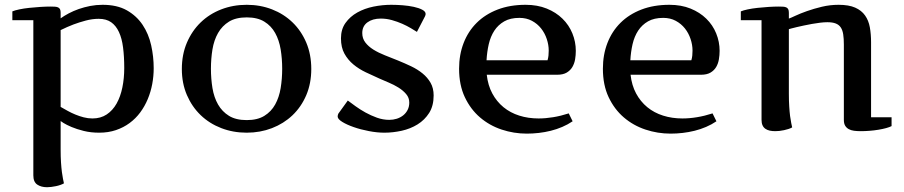

<svg xmlns="http://www.w3.org/2000/svg" viewBox="-20 -535 3748 796"><path d="M231.4 -91.8Q245.1 -84 260.5 -75.4Q275.9 -66.9 292.5 -60.1Q309.1 -53.2 326.9 -48.6Q344.7 -43.9 363.3 -43.9Q397.5 -43.9 422.4 -60.5Q447.3 -77.1 463.4 -105.7Q479.5 -134.3 487.3 -172.4Q495.1 -210.4 495.1 -252.9Q495.1 -300.3 490.2 -338.1Q485.4 -376 473.1 -402.3Q460.9 -428.7 440.7 -442.9Q420.4 -457 389.2 -457Q362.8 -457 335.4 -449.7Q308.1 -442.4 284.7 -433.6Q257.8 -423.3 231.4 -410.2ZM245.1 225.1Q238.3 229 229.7 231.9Q221.2 234.9 211.7 236.8Q202.1 238.8 192.6 240Q183.1 241.2 175.3 241.2Q150.4 241.2 134.3 230.2Q118.2 219.2 118.2 191.9V-451.2H31.2V-487.8Q41.5 -492.2 60.1 -496.1Q78.6 -500 101.1 -502.4Q123.5 -504.9 147 -506.3Q170.4 -507.8 189.5 -507.8Q199.7 -507.8 207.5 -507.3Q215.3 -506.8 220.7 -504.4Q226.1 -502 228.8 -496.8Q231.4 -491.7 231.4 -481.9V-459Q245.6 -469.2 264.9 -479.5Q284.2 -489.7 306.6 -497.6Q329.1 -505.4 354 -510.3Q378.9 -515.1 405.3 -515.1Q465.3 -515.1 505.9 -492.2Q546.4 -469.2 571.3 -431.9Q596.2 -394.5 606.7 -347.4Q617.2 -300.3 617.2 -252Q617.2 -219.2 611.1 -186.5Q605 -153.8 592.5 -124Q580.1 -94.2 561.3 -68.8Q542.5 -43.5 517.3 -24.9Q492.2 -6.3 460.7 4.4Q429.2 15.1 391.1 15.1Q356.4 15.1 327.1 7.8Q297.9 0.5 276.6 -8.5Q255.4 -17.6 243.4 -25.1Q231.4 -32.7 231.4 -33.2V85Q231.4 115.2 232.9 138.2Q234.4 161.1 236.6 178.2Q238.8 195.3 241.2 206.8Q243.7 218.3 245.1 225.1Z M1270.5 -249Q1270.5 -189.5 1249.8 -140.6Q1229 -91.8 1192.6 -57.1Q1156.2 -22.5 1107.4 -3.7Q1058.6 15.1 1002.9 15.1Q946.3 15.1 897.2 -3.9Q848.1 -22.9 812 -57.6Q775.9 -92.3 754.9 -140.9Q733.9 -189.5 733.9 -249Q733.9 -309.1 754.9 -358.2Q775.9 -407.2 812 -442.1Q848.1 -477.1 897.2 -496.1Q946.3 -515.1 1002.9 -515.1Q1059.1 -515.1 1107.9 -496.1Q1156.7 -477.1 1192.9 -442.1Q1229 -407.2 1249.8 -358.2Q1270.5 -309.1 1270.5 -249ZM854.5 -250Q854.5 -208.5 860.8 -169.9Q867.2 -131.3 884 -101.8Q900.9 -72.3 929.4 -54.7Q958 -37.1 1002.9 -37.1Q1047.4 -37.1 1075.9 -54.7Q1104.5 -72.3 1120.8 -101.8Q1137.2 -131.3 1143.6 -169.9Q1149.9 -208.5 1149.9 -250Q1149.9 -291.5 1143.6 -330.1Q1137.2 -368.7 1120.8 -398.2Q1104.5 -427.7 1075.9 -445.3Q1047.4 -462.9 1002.9 -462.9Q958 -462.9 929.4 -445.3Q900.9 -427.7 884 -398.2Q867.2 -368.7 860.8 -330.1Q854.5 -291.5 854.5 -250Z M1421.9 -118.2Q1435.1 -108.4 1453.9 -94.7Q1472.7 -81.1 1495.1 -68.6Q1517.6 -56.2 1542.7 -47.1Q1567.9 -38.1 1593.8 -38.1Q1609.9 -38.1 1624.8 -42.7Q1639.6 -47.4 1651.4 -56.6Q1663.1 -65.9 1669.9 -79.3Q1676.8 -92.8 1676.8 -109.9Q1676.8 -129.9 1663.8 -145Q1650.9 -160.2 1632.1 -171.9Q1613.3 -183.6 1591.8 -192.6Q1570.3 -201.7 1553.7 -209Q1524.9 -221.7 1496.3 -235.4Q1467.8 -249 1445.1 -267.8Q1422.4 -286.6 1408 -312.5Q1393.6 -338.4 1393.6 -376Q1393.6 -413.6 1412.4 -439.9Q1431.2 -466.3 1461.2 -483.2Q1491.2 -500 1528.3 -507.6Q1565.4 -515.1 1601.6 -515.1Q1624 -515.1 1649.2 -513.2Q1674.3 -511.2 1695.6 -506.6Q1716.8 -502 1730.7 -494.6Q1744.6 -487.3 1744.6 -477.1Q1744.6 -473.1 1741.7 -466.8L1708.5 -402.8Q1699.2 -408.7 1683.3 -418.2Q1667.5 -427.7 1647.5 -436.5Q1627.4 -445.3 1604.7 -451.7Q1582 -458 1558.6 -458Q1524.9 -458 1503.4 -442.4Q1481.9 -426.8 1481.9 -397.9Q1481.9 -375.5 1494.6 -358.9Q1507.3 -342.3 1528.1 -329.3Q1548.8 -316.4 1575.4 -305.9Q1602.1 -295.4 1629.9 -284.2Q1657.7 -272.9 1684.3 -260.3Q1710.9 -247.6 1731.7 -230.7Q1752.4 -213.9 1765.1 -191.7Q1777.8 -169.4 1777.8 -139.2Q1777.8 -96.2 1759.3 -66.9Q1740.7 -37.6 1711.2 -19.3Q1681.6 -1 1645.3 7.1Q1608.9 15.1 1573.7 15.1Q1543.5 15.1 1509.3 8.5Q1475.1 2 1446.3 -8.1Q1417.5 -18.1 1398.7 -29.8Q1379.9 -41.5 1379.9 -51.8Q1379.9 -58.1 1382.8 -64L1421.9 -118.2Z M2250 -285.2Q2252.9 -294.9 2253.9 -304.7Q2254.9 -314.5 2254.9 -325.2Q2254.9 -349.1 2246.8 -373.3Q2238.8 -397.5 2223.4 -417Q2208 -436.5 2185.3 -448.7Q2162.6 -460.9 2133.3 -460.9Q2095.7 -460.9 2070.6 -446.5Q2045.4 -432.1 2029.5 -408Q2013.7 -383.8 2006.3 -351.8Q1999 -319.8 1997.1 -285.2ZM1883.3 -250Q1883.3 -308.1 1902.1 -356.7Q1920.9 -405.3 1956.3 -440.4Q1991.7 -475.6 2043 -495.4Q2094.2 -515.1 2159.2 -515.1Q2208 -515.1 2246.6 -499.5Q2285.2 -483.9 2312 -457.5Q2338.9 -431.2 2353 -396.5Q2367.2 -361.8 2367.2 -324.2Q2367.2 -306.6 2364.3 -289.1Q2361.3 -271.5 2353 -257.3Q2344.7 -243.2 2329.6 -234.1Q2314.5 -225.1 2290 -225.1H1998Q2002.9 -181.2 2021 -147.5Q2039.1 -113.8 2067.4 -90.6Q2095.7 -67.4 2132.8 -55.7Q2169.9 -43.9 2212.9 -43.9Q2242.2 -43.9 2273.4 -49.1Q2304.7 -54.2 2337.9 -64.9L2354 -32.2Q2334 -18.6 2311 -8.8Q2288.1 1 2263.7 7.1Q2239.3 13.2 2213.9 16.1Q2188.5 19 2164.1 19Q2110.4 19 2059.8 2.2Q2009.3 -14.6 1970 -48.3Q1930.7 -82 1907 -132.3Q1883.3 -182.6 1883.3 -250Z M2846.2 -285.2Q2849.1 -294.9 2850.1 -304.7Q2851.1 -314.5 2851.1 -325.2Q2851.1 -349.1 2843 -373.3Q2835 -397.5 2819.6 -417Q2804.2 -436.5 2781.5 -448.7Q2758.8 -460.9 2729.5 -460.9Q2691.9 -460.9 2666.7 -446.5Q2641.6 -432.1 2625.7 -408Q2609.9 -383.8 2602.5 -351.8Q2595.2 -319.8 2593.3 -285.2ZM2479.5 -250Q2479.5 -308.1 2498.3 -356.7Q2517.1 -405.3 2552.5 -440.4Q2587.9 -475.6 2639.2 -495.4Q2690.4 -515.1 2755.4 -515.1Q2804.2 -515.1 2842.8 -499.5Q2881.3 -483.9 2908.2 -457.5Q2935.1 -431.2 2949.2 -396.5Q2963.4 -361.8 2963.4 -324.2Q2963.4 -306.6 2960.4 -289.1Q2957.5 -271.5 2949.2 -257.3Q2940.9 -243.2 2925.8 -234.1Q2910.6 -225.1 2886.2 -225.1H2594.2Q2599.1 -181.2 2617.2 -147.5Q2635.3 -113.8 2663.6 -90.6Q2691.9 -67.4 2729 -55.7Q2766.1 -43.9 2809.1 -43.9Q2838.4 -43.9 2869.6 -49.1Q2900.9 -54.2 2934.1 -64.9L2950.2 -32.2Q2930.2 -18.6 2907.2 -8.8Q2884.3 1 2859.9 7.1Q2835.4 13.2 2810.1 16.1Q2784.7 19 2760.3 19Q2706.5 19 2656 2.2Q2605.5 -14.6 2566.2 -48.3Q2526.9 -82 2503.2 -132.3Q2479.5 -182.6 2479.5 -250Z M3137.2 -451.2H3051.3V-487.8Q3061.5 -492.2 3080.1 -496.1Q3098.6 -500 3120.8 -502.4Q3143.1 -504.9 3166.3 -506.3Q3189.5 -507.8 3208.5 -507.8Q3218.8 -507.8 3226.6 -507.3Q3234.4 -506.8 3239.7 -504.4Q3245.1 -502 3247.8 -496.8Q3250.5 -491.7 3250.5 -481.9V-458Q3257.8 -460.4 3277.6 -469.7Q3297.4 -479 3325.7 -489Q3354 -499 3387.7 -507.1Q3421.4 -515.1 3456.5 -515.1Q3499 -515.1 3525.4 -503.4Q3551.8 -491.7 3566.4 -470.9Q3581.1 -450.2 3586.2 -421.9Q3591.3 -393.6 3591.3 -359.9V-48.8H3676.3V-12.2Q3668 -7.8 3653.6 -3.9Q3639.2 0 3621.6 2.9Q3604 5.9 3585 7.3Q3565.9 8.8 3548.3 8.8Q3533.2 8.8 3520.5 7.1Q3507.8 5.4 3498.5 0.2Q3489.3 -4.9 3483.9 -13.9Q3478.5 -22.9 3478.5 -38.1V-350.1Q3478.5 -375 3475.8 -392.6Q3473.1 -410.2 3465.6 -421.4Q3458 -432.6 3444.6 -437.7Q3431.2 -442.9 3410.2 -442.9Q3396.5 -442.9 3380.1 -440.9Q3363.8 -439 3346.4 -435.8Q3329.1 -432.6 3312.7 -429.2Q3296.4 -425.8 3283 -422.6Q3269.5 -419.4 3260.7 -417Q3252 -414.6 3250.5 -414.1V-147Q3250.5 -116.7 3252 -93.8Q3253.4 -70.8 3255.6 -53.7Q3257.8 -36.6 3260.3 -25.1Q3262.7 -13.7 3264.2 -6.8Q3257.3 -2.9 3248.8 -0.2Q3240.2 2.4 3230.7 4.6Q3221.2 6.8 3211.7 7.8Q3202.1 8.8 3194.3 8.8Q3181.6 8.8 3171.4 6.6Q3161.1 4.4 3153.3 -1Q3145.5 -6.3 3141.4 -15.4Q3137.2 -24.4 3137.2 -38.1Z"/></svg>

Font: Artifika
Style: Medium
Weight: 500
Designer: Yulya Zhdanova | Cyreal.org
Foundry: Yulya Zhdanova | Cyreal
Version: Version 1.000